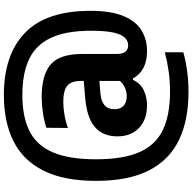

<svg xmlns="http://www.w3.org/2000/svg" viewBox="-21 -768 1019 1018"><g transform="rotate(-90 489.0 -259.5)"><path d="M511.5 230Q360 230 254.5 179Q149 128 93.8 19.8Q38.5 -88.5 38.5 -260Q38.5 -431 92.8 -539Q147 -647 248.8 -698Q350.5 -749 493.5 -749Q708 -749 824 -636.5Q940 -524 940 -290.5Q940 -181 912.5 -115Q885 -49 837 -19.5Q789 10 727 10Q622 10 581.5 -64.5H574Q555.5 -24 518.5 -7Q481.5 10 439 10Q363.5 10 319 -32.5Q274.5 -75 274.5 -147Q274.5 -224 324.5 -267Q374.5 -310 486 -318.5L568.5 -325.5V-339Q568.5 -392.5 542.5 -413.2Q516.5 -434 456.5 -434Q426 -434 389.2 -427.8Q352.5 -421.5 319 -409L320 -523.5Q356 -535.5 399.8 -542Q443.5 -548.5 482.5 -548.5Q600 -548.5 655.8 -500.8Q711.5 -453 711.5 -332.5V-150.5Q711.5 -90 757.5 -90Q779 -90 796.5 -106.2Q814 -122.5 824.2 -165.2Q834.5 -208 834.5 -286.5Q834.5 -419 797 -499.2Q759.5 -579.5 683.8 -615.2Q608 -651 493.5 -651Q379 -651 303.2 -613.5Q227.5 -576 190.2 -490.2Q153 -404.5 153 -260.5Q153 -115.5 191.2 -29.5Q229.5 56.5 308.8 94.2Q388 132 511.5 132Q565.5 132 617 125Q668.5 118 720.5 104.5V202.5Q671.5 216 618.8 223Q566 230 511.5 230ZM418.5 -163.5Q418.5 -130 437.2 -113.8Q456 -97.5 487.5 -97.5Q507 -97.5 529.2 -105.8Q551.5 -114 568.5 -134V-242.5L501.5 -237Q418.5 -229.5 418.5 -163.5Z"/></g></svg>

Font: Encode Sans Semi Condensed
Style: Bold
Weight: 700
Width: 4
Designer: Multiple Designers
Foundry: Impallari Type
Version: Version 3.000; ttfautohint (v1.8.3) -l 8 -r 50 -G 200 -x 14 